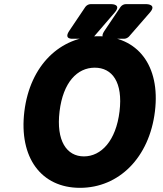

<svg xmlns="http://www.w3.org/2000/svg" viewBox="-20 -865 785 922"><path d="M364 37C551 37 697 -108 724 -330C751 -551 640 -691 454 -691C269 -691 124 -551 97 -330C70 -108 178 37 364 37ZM383 -114C300 -114 249 -189 266 -330C283 -470 351 -540 435 -540C519 -540 571 -470 554 -330C537 -189 466 -114 383 -114ZM409 -679C416 -679 425 -682 431 -689L531 -805C565 -845 516 -845 516 -845H414C406 -845 396 -840 390 -832L312 -716C285 -675 329 -679 329 -679ZM481 -716C454 -675 498 -679 498 -679H577C584 -679 593 -683 599 -689L700 -805C734 -844 685 -845 685 -845H583C575 -845 565 -840 559 -832Z"/></svg>

Font: Falling Sky
Style: BlkObl
Weight: 900
Designer: Paul D. Hunt
Foundry: Adobe Systems Incorporated
Version: Version 1.02